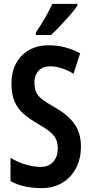

<svg xmlns="http://www.w3.org/2000/svg" viewBox="-20 -957 469 987"><path d="M396 -204Q396 -141 371 -93Q346 -45 300.5 -17.5Q255 10 194 10Q149 10 110 2Q71 -6 34 -26V-146Q71 -123 112 -111Q153 -99 188 -99Q232 -99 254.5 -126Q277 -153 277 -192Q277 -220 268.5 -240Q260 -260 238 -278.5Q216 -297 176 -320Q133 -344 102.5 -370.5Q72 -397 55.5 -434Q39 -471 39 -528Q39 -587 62.5 -631Q86 -675 130 -700Q174 -725 234 -724Q277 -724 317 -713Q357 -702 392 -683L358 -578Q294 -616 238 -616Q199 -616 178 -593Q157 -570 157 -534Q157 -504 165.5 -484Q174 -464 196.5 -446.5Q219 -429 260 -406Q328 -368 362 -321Q396 -274 396 -204ZM378 -928Q365 -908 341 -880.5Q317 -853 290.5 -825Q264 -797 242 -777H164V-789Q191 -829 212 -866Q233 -903 249 -937H378Z"/></svg>

Font: Noto Sans Arabic ExtCond SemBd
Style: Regular
Weight: 600
Width: 2
Designer: Monotype Design Team, Nadine Chahine, Nizar Qandah and Khaled Hosny
Foundry: Monotype Imaging Inc.
Version: Version 2.012; ttfautohint (v1.8.4.7-5d5b)